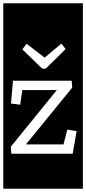

<svg xmlns="http://www.w3.org/2000/svg" viewBox="-32 -937 525 1170"><path d="M-12 213V-917H473V213ZM247 -519 368 -638 342 -671 240 -586 130 -670 104 -636 225 -519ZM37 0H411L435 -138L378 -147L355 -57H126L408 -403L405 -445H47L35 -306L91 -299L104 -388H314L34 -43Z"/></svg>

Font: Zilla Slab Highlight
Style: Regular
Weight: 400
Designer: Typotheque Type Foundry
Foundry: Typotheque type foundry
Version: Version 1.1; 2017; ttfautohint (v1.6)